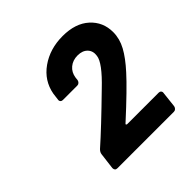

<svg xmlns="http://www.w3.org/2000/svg" viewBox="-125 -981 617 617"><g transform="rotate(-45 184.0 -672.5)"><path d="M72 -543Q124 -589 213 -676Q274 -734 277 -762Q280 -782 268 -794.5Q256 -807 234 -807Q212 -807 197 -794.5Q182 -782 179 -761L178 -751Q177 -746 173.5 -742.5Q170 -739 165 -739H99Q94 -739 91 -742.5Q88 -746 89 -751L92 -775Q101 -825 143.5 -855Q186 -885 244 -885Q302 -885 335 -855Q368 -825 368 -779Q368 -749 352.5 -720.5Q337 -692 306 -658Q271 -619 189 -544Q186 -542 187 -540Q188 -538 191 -538H334Q339 -538 342 -534.5Q345 -531 344 -526L338 -472Q337 -467 333.5 -463.5Q330 -460 325 -460H68Q57 -460 57 -472L64 -528Q65 -536 72 -543Z"/></g></svg>

Font: Barlow
Style: Bold Italic
Weight: 700
Italic angle: -7°
Designer: Jeremy Tribby
Foundry: Tribby Type
Version: Version 1.422